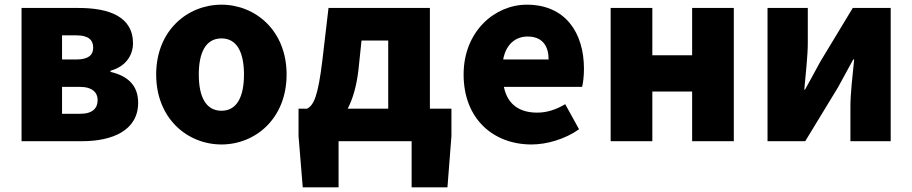

<svg xmlns="http://www.w3.org/2000/svg" viewBox="-20 -603 3896 820"><path d="M72 0H331C460 0 570 -46 570 -164C570 -240 524 -279 452 -296V-301C521 -320 548 -371 548 -418C548 -533 444 -569 316 -569H72ZM245 -349V-452H307C358 -452 378 -432 378 -399C378 -368 357 -349 307 -349ZM245 -117V-232H321C375 -232 397 -207 397 -176C397 -142 377 -117 322 -117Z M926 14C1070 14 1204 -96 1204 -285C1204 -473 1070 -583 926 -583C781 -583 647 -473 647 -285C647 -96 781 14 926 14ZM926 -130C859 -130 829 -190 829 -285C829 -379 859 -439 926 -439C992 -439 1022 -379 1022 -285C1022 -190 992 -130 926 -130Z M1426 0H1738V197H1891L1908 -22V-139H1816V-569H1383L1357 -347C1338 -188 1319 -154 1292 -139H1255V-22L1273 197H1426ZM1465 -139C1487 -181 1503 -236 1511 -306L1524 -430H1638V-139Z M2250 14C2316 14 2394 -9 2453 -51L2394 -158C2353 -134 2315 -122 2274 -122C2202 -122 2148 -154 2132 -232H2466C2470 -246 2474 -277 2474 -309C2474 -464 2394 -583 2230 -583C2093 -583 1960 -469 1960 -285C1960 -96 2086 14 2250 14ZM2129 -349C2141 -416 2184 -447 2233 -447C2298 -447 2323 -405 2323 -349Z M2588 0H2766V-212H2936V0H3114V-569H2936V-367H2766V-569H2588Z M3258 0H3419L3559 -230C3577 -262 3605 -315 3624 -349H3628C3621 -279 3612 -204 3612 -148V0H3784V-569H3622L3483 -339C3466 -306 3436 -254 3418 -220H3415C3421 -289 3430 -365 3430 -421V-569H3258Z"/></svg>

Font: Noto Sans CJK HK Black
Style: Regular
Weight: 900
Designer: Ryoko NISHIZUKA 西塚涼子 (kana, bopomofo & ideographs); Paul D. Hunt (Latin, Greek & Cyrillic); Sandoll Communications 산돌커뮤니
Foundry: Adobe
Version: Version 2.004;hotconv 1.0.118;makeotfexe 2.5.65603